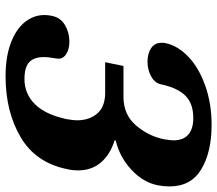

<svg xmlns="http://www.w3.org/2000/svg" viewBox="-64 -686 760 671"><g transform="rotate(90 315.5 -350.0)"><path d="M32 -126Q32 -139 35 -152Q41 -182 67 -197.5Q93 -213 125 -213Q153 -213 170.5 -200.5Q188 -188 184 -168Q179 -140 179 -124Q179 -89 197 -72.5Q215 -56 256 -56Q307 -56 343.5 -92.5Q380 -129 396 -204Q400 -228 400 -239Q400 -283 376 -310.5Q352 -338 304 -338H197L210 -402H318Q380 -402 417.5 -445.5Q455 -489 466 -543Q470 -567 470 -576Q470 -611 450 -628.5Q430 -646 392 -646Q341 -646 313.5 -618Q286 -590 274 -532Q269 -511 246 -498.5Q223 -486 195 -486Q167 -486 148 -498.5Q129 -511 129 -535Q129 -543 130 -548Q139 -592 178 -629Q217 -666 279.5 -688Q342 -710 416 -710Q511 -710 571 -674Q631 -638 631 -563Q631 -542 627 -522Q617 -471 573 -430Q529 -389 471 -375L470 -371Q519 -356 547 -323.5Q575 -291 575 -243Q575 -224 571 -207Q549 -96 459.5 -43Q370 10 246 10Q179 10 130.5 -8Q82 -26 57 -57Q32 -88 32 -126Z"/></g></svg>

Font: Taviraj
Style: Bold Italic
Weight: 700
Italic angle: -12°
Designer: Katatrad Team
Foundry: CadsonDemak
Version: Version 1.001